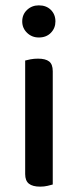

<svg xmlns="http://www.w3.org/2000/svg" viewBox="-20 -691 291 717"><path d="M63 -611Q63 -637 81 -654Q99 -671 125 -671Q153 -671 170 -654Q187 -637 187 -611Q187 -586 170 -568.5Q153 -551 125 -551Q99 -551 81 -568.5Q63 -586 63 -611ZM74 -264H177V-2Q170 0 157.5 3Q145 6 130 6Q102 6 88 -5Q74 -16 74 -41ZM177 -213H74V-465Q81 -467 94 -469.5Q107 -472 122 -472Q150 -472 163.5 -461.5Q177 -451 177 -425Z"/></svg>

Font: Baloo Bhaijaan 2 Medium
Style: Regular
Weight: 500
Designer: Sanskriti Dholi, Noopur Datye and Ek Type
Foundry: Ek Type
Version: Version 1.701